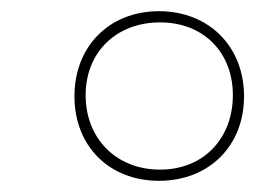

<svg xmlns="http://www.w3.org/2000/svg" viewBox="-20 -744 456 343"><path d="M264 -421C353 -421 416 -483 416 -572C416 -661 353 -724 264 -724C175 -724 113 -661 113 -572C113 -483 175 -421 264 -421ZM266 -441C187 -441 133 -497 133 -574C133 -651 188 -704 266 -704C343 -704 396 -651 396 -574C396 -497 344 -441 266 -441Z"/></svg>

Font: Noto Serif Display
Style: Bold Italic
Weight: 700
Italic angle: -12°
Designer: Monotype Design Team
Foundry: Monotype Imaging Inc.
Version: Version 2.009